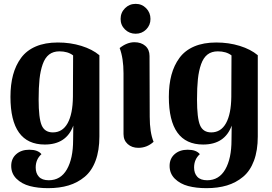

<svg xmlns="http://www.w3.org/2000/svg" viewBox="-20 -751 1408 995"><path d="M229 224.1Q175.8 224.1 134.3 213.1Q92.8 202.1 65.4 175.3Q38.1 148.4 38.1 108.9Q38.1 70.8 64.2 47.9Q90.3 24.9 131.8 24.9Q176.3 24.9 194.8 47.9Q165 74.7 165 117.2Q165 147 181.6 165Q198.2 183.1 232.9 183.1Q294.4 183.1 326.7 126.7Q358.9 70.3 358.9 -24.9Q358.9 -76.2 359.9 -100.1Q324.2 -2 211.9 -2Q34.2 -2 34.2 -249Q34.2 -312.5 47.6 -362.5Q61 -412.6 89.4 -451.2Q117.7 -489.7 165.8 -510.3Q213.9 -530.8 279.8 -530.8Q344.7 -530.8 401.6 -513.2Q458.5 -495.6 495.1 -464.8V-43.9Q495.1 28.8 475.3 81.8Q455.6 134.8 418.9 165.3Q382.3 195.8 335.4 210Q288.6 224.1 229 224.1ZM180.2 -234.9Q180.2 -139.2 195.8 -102.1Q211.4 -64.9 253.9 -64.9Q304.2 -64.9 330.6 -112.8Q356.9 -160.6 357.9 -249L358.9 -463.9Q331.5 -484.9 288.1 -484.9Q255.9 -484.9 234.6 -468.5Q213.4 -452.1 201.4 -418.5Q189.5 -384.8 184.8 -341.3Q180.2 -297.9 180.2 -234.9Z M683.1 -576.2Q650.4 -576.2 627.7 -598.4Q605 -620.6 605 -652.8Q605 -685.5 627.7 -708.3Q650.4 -731 683.1 -731Q715.3 -731 737.5 -708.3Q759.8 -685.5 759.8 -652.8Q759.8 -620.6 737.5 -598.4Q715.3 -576.2 683.1 -576.2ZM600.1 -502Q638.2 -532.2 676.8 -532.2Q711.4 -532.2 733.2 -513.2Q754.9 -494.1 754.9 -460.9L755.9 -146Q755.9 -64.9 775.9 -16.1Q741.7 15.1 696.8 15.1Q663.6 15.1 641.8 -4.4Q620.1 -23.9 620.1 -56.2V-371.1Q620.1 -449.2 600.1 -502Z M1049.8 224.1Q996.6 224.1 955.1 213.1Q913.6 202.1 886.2 175.3Q858.9 148.4 858.9 108.9Q858.9 70.8 885 47.9Q911.1 24.9 952.6 24.9Q997.1 24.9 1015.6 47.9Q985.8 74.7 985.8 117.2Q985.8 147 1002.4 165Q1019 183.1 1053.7 183.1Q1115.2 183.1 1147.5 126.7Q1179.7 70.3 1179.7 -24.9Q1179.7 -76.2 1180.7 -100.1Q1145 -2 1032.7 -2Q855 -2 855 -249Q855 -312.5 868.4 -362.5Q881.8 -412.6 910.2 -451.2Q938.5 -489.7 986.6 -510.3Q1034.7 -530.8 1100.6 -530.8Q1165.5 -530.8 1222.4 -513.2Q1279.3 -495.6 1315.9 -464.8V-43.9Q1315.9 28.8 1296.1 81.8Q1276.4 134.8 1239.7 165.3Q1203.1 195.8 1156.2 210Q1109.4 224.1 1049.8 224.1ZM1001 -234.9Q1001 -139.2 1016.6 -102.1Q1032.2 -64.9 1074.7 -64.9Q1125 -64.9 1151.4 -112.8Q1177.7 -160.6 1178.7 -249L1179.7 -463.9Q1152.3 -484.9 1108.9 -484.9Q1076.7 -484.9 1055.4 -468.5Q1034.2 -452.1 1022.2 -418.5Q1010.3 -384.8 1005.6 -341.3Q1001 -297.9 1001 -234.9Z"/></svg>

Font: Arima
Style: Bold
Weight: 700
Designer: Joana Correia and Natanael Gama
Foundry: NDISCOVER
Version: Version 1.100;Glyphs 3.1.2 (3151)